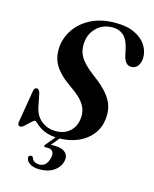

<svg xmlns="http://www.w3.org/2000/svg" viewBox="-134 -801 885 1101"><g transform="rotate(15 309.0 -250.0)"><path d="M270.5 11Q227 11 198.8 1.8Q170.5 -7.5 153.5 -19.8Q136.5 -32 127 -41.2Q117.5 -50.5 112.5 -50.5Q105.5 -50.5 91.5 -37Q77.5 -23.5 63 -10Q48.5 3.5 40 3.5Q21.5 3.5 23.5 -17.5L55.5 -209.5Q58 -233 74 -233Q86.5 -233 94 -211.5L107.5 -144Q117 -84.5 153.8 -54.2Q190.5 -24 241 -24Q290.5 -24 322.2 -51.5Q354 -79 360.5 -123.5Q368.5 -168 347 -207.2Q325.5 -246.5 262.5 -289.5Q189.5 -339 160.2 -387.8Q131 -436.5 137.5 -500Q143 -556 177 -604.5Q211 -653 270.8 -682.8Q330.5 -712.5 413.5 -712.5Q483.5 -712.5 529.2 -690Q575 -667.5 597 -632Q619 -596.5 617.5 -557Q616 -528 601.8 -510Q587.5 -492 563.5 -492Q529 -492 516 -541.5L506.5 -585.5Q495 -637 469.2 -660Q443.5 -683 404.5 -683Q346.5 -683 310 -647.2Q273.5 -611.5 268.5 -561.5Q262.5 -512.5 285.2 -473.2Q308 -434 368.5 -389Q425.5 -347.5 456 -311Q486.5 -274.5 496 -238.8Q505.5 -203 500.5 -164Q494.5 -111 463.2 -71.8Q432 -32.5 382 -10.8Q332 11 270.5 11ZM262.5 -4H287L235 59Q243.5 58.5 255.5 58.5Q302 58.5 322.5 78.8Q343 99 334.5 132Q325 168 291.8 190Q258.5 212 210 212Q170.5 212 149 197.2Q127.5 182.5 127.5 162Q129.5 150 141 149Q149 147.5 154 155.5Q158 171 170.8 178.2Q183.5 185.5 200 185.5Q242 185.5 255.5 131.5Q261.5 108 252.8 94.2Q244 80.5 221 80.5H208.5Q200.5 80.5 200 76Q199.5 71.5 205 65Z"/></g></svg>

Font: Fraunces 72pt S000 SemiBold
Style: Italic
Weight: 600
Italic angle: -16°
Version: Version 1.000; ttfautohint (v1.8.3)